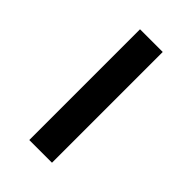

<svg xmlns="http://www.w3.org/2000/svg" viewBox="-4 -419 293 293"><g transform="rotate(-45 142.5 -272.5)"><path d="M23 -248V-297H262V-248Z"/></g></svg>

Font: Noto Serif Armenian SemiCondensed Light
Style: Regular
Weight: 300
Width: 4
Designer: Monotype Design Team
Foundry: Monotype Imaging Inc.
Version: Version 2.008; ttfautohint (v1.8.4.7-5d5b)